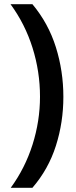

<svg xmlns="http://www.w3.org/2000/svg" viewBox="-20 -734 361 912"><path d="M281 -274Q281 -153 245.5 -41.5Q210 70 134 158H31Q99 65 134.5 -47Q170 -159 170 -275Q170 -394 134.5 -507Q99 -620 30 -714H134Q210 -623 245.5 -509.5Q281 -396 281 -274Z"/></svg>

Font: Noto Sans Sundanese SemiBold
Style: Regular
Weight: 600
Version: Version 2.003